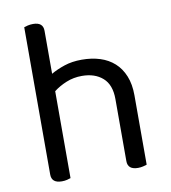

<svg xmlns="http://www.w3.org/2000/svg" viewBox="-76 -721 704 792"><g transform="rotate(-10 275.5 -325.0)"><path d="M157 -2Q152 0 142 2.5Q132 5 120 5Q77 5 77 -31V-648Q82 -650 92.5 -652.5Q103 -655 115 -655Q157 -655 157 -619V-439Q181 -453 213.5 -464Q246 -475 287 -475Q329 -475 363.5 -464Q398 -453 423 -430.5Q448 -408 462 -373.5Q476 -339 476 -293V-2Q471 0 460.5 2.5Q450 5 439 5Q396 5 396 -31V-291Q396 -351 363 -380Q330 -409 276 -409Q241 -409 210.5 -396.5Q180 -384 157 -366V-2Z"/></g></svg>

Font: Baloo 2
Style: Regular
Weight: 400
Designer: Sarang Kulkarni and Ek Type
Foundry: Ek Type
Version: Version 1.640;hotconv 1.0.111;makeotfexe 2.5.65597; ttfautoh